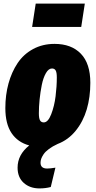

<svg xmlns="http://www.w3.org/2000/svg" viewBox="-20 -799 534 1071"><path d="M453.1 -778.8 433.1 -648.9H159.2L179.2 -778.8ZM301.8 3.9Q272.9 17.1 252.7 32.2Q232.4 47.4 222.9 61.8Q213.4 76.2 209.7 87.2Q206.1 98.1 206.1 108.9Q206.1 141.1 243.2 141.1Q260.7 141.1 289.1 136.2L263.2 244.1Q234.4 252 200.2 252Q147 252 112.5 221.2Q78.1 190.4 78.1 136.2Q78.1 64 143.1 12.2Q79.1 -4.9 44.4 -56.6Q9.8 -108.4 9.8 -195.8Q9.8 -269 27.3 -333Q44.9 -397 78.1 -446.8Q111.3 -496.6 164.6 -525.4Q217.8 -554.2 284.2 -554.2Q377.9 -554.2 430.9 -499.5Q483.9 -444.8 483.9 -336.9Q483.9 -256.8 463.9 -189Q443.8 -121.1 402.3 -69.8Q360.8 -18.6 301.8 3.9ZM270 -417Q251 -417 236.1 -391.1Q221.2 -365.2 213.1 -325.2Q205.1 -285.2 200.9 -244.4Q196.8 -203.6 196.8 -167Q196.8 -138.7 203.4 -127.4Q210 -116.2 224.1 -116.2Q248 -116.2 265.6 -161.6Q283.2 -207 290 -261.7Q296.9 -316.4 296.9 -367.2Q296.9 -395 290.5 -406Q284.2 -417 270 -417Z"/></svg>

Font: Fira Sans Compressed Heavy
Style: Italic
Weight: 900
Width: 3
Italic angle: -8°
Designer: Carrois Corporate & Edenspiekermann AG
Foundry: Carrois Corporate GbR & Edenspiekermann AG
Version: Version 4.203;PS 004.203;hotconv 1.0.88;makeotf.lib2.5.64775